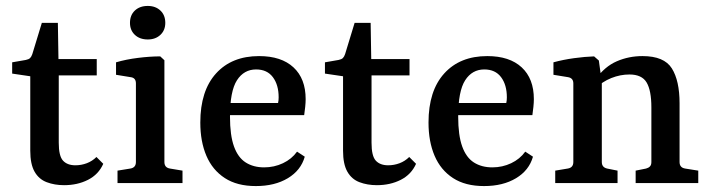

<svg xmlns="http://www.w3.org/2000/svg" viewBox="-20 -617 2391 647"><path d="M82 -360 21 -369V-407L67 -415Q77 -417 81.5 -421.5Q86 -426 89 -435L121 -540H175L177 -418H306V-363H178V-136Q178 -91 192.5 -75.5Q207 -60 234 -60Q254 -60 272.5 -67Q291 -74 305 -88L328 -65Q312 -29 276.5 -11Q241 7 196 7Q164 7 137.5 -3Q111 -13 96.5 -38.5Q82 -64 82 -109Z M534 -71Q534 -52 553 -49L595 -42V0H376V-42L419 -49Q438 -52 438 -71V-336Q438 -355 420 -357L371 -365V-407Q405 -417 445.5 -422Q486 -427 520 -427L534 -414ZM537 -540Q537 -515 520.5 -499.5Q504 -484 478 -484Q451 -484 434.5 -499.5Q418 -515 418 -540Q418 -566 434.5 -581.5Q451 -597 478 -597Q504 -597 520.5 -581.5Q537 -566 537 -540Z M655 -204Q655 -311 708 -369.5Q761 -428 853 -428Q928 -428 969 -390Q1010 -352 1010 -283Q1010 -272 1008.5 -257Q1007 -242 1005 -229H723V-270H917Q918 -275 918.5 -279Q919 -283 919 -289Q919 -331 899.5 -357Q880 -383 843 -383Q802 -383 778.5 -346.5Q755 -310 755 -224Q755 -161 768.5 -123.5Q782 -86 808 -69.5Q834 -53 870 -53Q904 -53 933.5 -67Q963 -81 981 -106L1007 -89Q994 -43 950 -16.5Q906 10 842 10Q779 10 737.5 -17Q696 -44 675.5 -92Q655 -140 655 -204Z M1136 -360 1075 -369V-407L1121 -415Q1131 -417 1135.5 -421.5Q1140 -426 1143 -435L1175 -540H1229L1231 -418H1360V-363H1232V-136Q1232 -91 1246.5 -75.5Q1261 -60 1288 -60Q1308 -60 1326.5 -67Q1345 -74 1359 -88L1382 -65Q1366 -29 1330.5 -11Q1295 7 1250 7Q1218 7 1191.5 -3Q1165 -13 1150.5 -38.5Q1136 -64 1136 -109Z M1424 -204Q1424 -311 1477 -369.5Q1530 -428 1622 -428Q1697 -428 1738 -390Q1779 -352 1779 -283Q1779 -272 1777.5 -257Q1776 -242 1774 -229H1492V-270H1686Q1687 -275 1687.5 -279Q1688 -283 1688 -289Q1688 -331 1668.5 -357Q1649 -383 1612 -383Q1571 -383 1547.5 -346.5Q1524 -310 1524 -224Q1524 -161 1537.5 -123.5Q1551 -86 1577 -69.5Q1603 -53 1639 -53Q1673 -53 1702.5 -67Q1732 -81 1750 -106L1776 -89Q1763 -43 1719 -16.5Q1675 10 1611 10Q1548 10 1506.5 -17Q1465 -44 1444.5 -92Q1424 -140 1424 -204Z M2122 0V-42L2157 -49Q2165 -51 2170 -56Q2175 -61 2175 -71V-255Q2175 -312 2159 -339Q2143 -366 2101 -366Q2070 -366 2040 -354Q2010 -342 1985 -318L1988 -351Q2018 -393 2058.5 -410.5Q2099 -428 2145 -428Q2218 -428 2244 -386.5Q2270 -345 2270 -269V-71Q2270 -52 2289 -49L2333 -42V0ZM1851 0V-42L1893 -49Q1912 -52 1912 -71V-336Q1912 -354 1894 -357L1845 -365V-407Q1878 -416 1914.5 -421Q1951 -426 1982 -427L1998 -413L2008 -340V-71Q2008 -53 2026 -49L2061 -42V0Z"/></svg>

Font: Rasa Medium
Style: Regular
Weight: 500
Designer: Anna Giedrys (Yrsa+Rasa design), David Brezina (Yrsa art-direction, Rasa art-direction, design)
Foundry: Rosetta Type Foundry
Version: Version 2.004